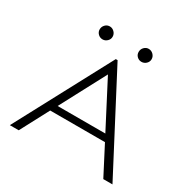

<svg xmlns="http://www.w3.org/2000/svg" viewBox="-172 -943 1094 1105"><g transform="rotate(30 375.0 -390.0)"><path d="M655 0 557 -189H193L93 0H34L372 -634H384L716 0ZM377 -535 217 -233H534ZM249 -694Q231 -694 218.5 -706.5Q206 -719 206 -736Q206 -754 218.5 -767Q231 -780 249 -780Q266 -780 279 -767Q292 -754 292 -736Q292 -719 279 -706.5Q266 -694 249 -694ZM507 -694Q490 -694 477.5 -706Q465 -718 465 -736Q465 -754 477.5 -767Q490 -780 507 -780Q525 -780 538 -767Q551 -754 551 -736Q551 -719 538 -706.5Q525 -694 507 -694Z"/></g></svg>

Font: Inconsolata ExtraExpanded Light
Style: Regular
Weight: 300
Width: 8
Monospace: yes
Designer: Raph Levien, Cyreal, Brenton Simpson
Foundry: Raph Levien, Cyreal, Google
Version: Version 3.001; ttfautohint (v1.8.2.53-6de2)